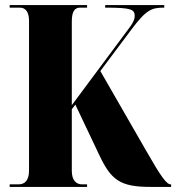

<svg xmlns="http://www.w3.org/2000/svg" viewBox="-20 -734 692 754"><path d="M18 0H322V-10H302C280 -10 262 -25 262 -63V-305L276 -323L369 -127C416 -27 451 0 571 0H652V-10H650C634 -10 611 -42 554 -142L374 -455L496 -618C555 -697 576 -704 625 -704V-714H393V-704C498 -704 509 -697 509 -670C509 -660 503 -645 491 -629L262 -321V-651C262 -689 274 -704 294 -704H322V-714H18V-704H58C79 -704 94 -689 94 -652V-64C94 -24 76 -10 53 -10H18Z"/></svg>

Font: Noto Serif Display ExtraCondensed Black
Style: Regular
Weight: 900
Width: 2
Designer: Monotype Design Team
Foundry: Monotype Imaging Inc.
Version: Version 2.009